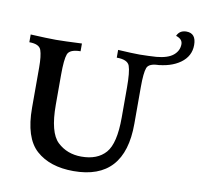

<svg xmlns="http://www.w3.org/2000/svg" viewBox="-92 -959 1122 1074"><g transform="rotate(10 468.5 -422.0)"><path d="M393.6 17.6Q259.3 17.6 181.9 -51.5Q104.5 -120.6 104.5 -291.5V-519.5Q104.5 -585.9 93.5 -617.7Q82.5 -649.4 25.9 -649.4V-693.4Q123.5 -688.5 169.9 -688.5Q212.4 -688.5 316.9 -693.4V-649.4Q255.4 -648.9 243.9 -618.4Q232.4 -587.9 232.4 -501V-331.1Q232.4 -172.9 287.1 -121.3Q341.8 -69.8 422.9 -69.8Q514.2 -69.8 561 -123.5Q607.9 -177.2 607.9 -324.2V-492.2Q607.9 -584 595.9 -616.7Q584 -649.4 522.5 -649.4V-693.4Q605 -688.5 645.5 -688.5Q682.6 -688.5 765.1 -693.4V-649.4Q705.6 -649.4 694.6 -620.6Q683.6 -591.8 683.6 -511.7V-301.8Q683.6 17.6 393.6 17.6ZM739.7 -647.9 738.3 -691.9Q804.7 -697.8 835.2 -723.4Q865.7 -749 865.7 -786.1Q865.7 -815.4 828.1 -827.1Q842.8 -860.8 881.3 -860.8Q936.5 -860.8 936.5 -793.9Q936.5 -730.5 882.6 -691.4Q828.6 -652.3 739.7 -647.9Z"/></g></svg>

Font: Kelvinch
Style: Bold
Weight: 700
Designer: Paul James Miller
Foundry: High-Logic / Made with FontCreator
Version: Version 3.501;March 28, 2021;FontCreator 13.0.0.2683 64-bit